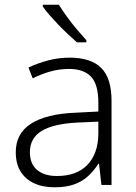

<svg xmlns="http://www.w3.org/2000/svg" viewBox="-20 -786 576 816"><path d="M276 -541Q366 -541 410 -497.5Q454 -454 454 -358V0H411L401 -90H398Q379 -60 354.5 -37.5Q330 -15 295.5 -2.5Q261 10 212 10Q161 10 124 -7.5Q87 -25 67 -58Q47 -91 47 -139Q47 -219 112 -260.5Q177 -302 301 -307L398 -312V-349Q398 -428 366.5 -460.5Q335 -493 274 -493Q233 -493 195 -482.5Q157 -472 119 -453L101 -499Q139 -517 183.5 -529Q228 -541 276 -541ZM308 -265Q207 -260 157 -229.5Q107 -199 107 -139Q107 -90 137.5 -64Q168 -38 222 -38Q306 -38 351.5 -85.5Q397 -133 398 -217V-269ZM230 -766Q243 -745 263 -717Q283 -689 306 -662Q329 -635 347 -615V-606H307Q289 -622 268 -641.5Q247 -661 227 -682Q207 -703 190 -722.5Q173 -742 162 -758V-766Z"/></svg>

Font: Noto Sans Thai Light
Style: Regular
Weight: 300
Designer: Monotype Design Team
Foundry: Monotype Imaging Inc.
Version: Version 2.001